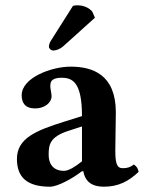

<svg xmlns="http://www.w3.org/2000/svg" viewBox="-20 -696 546 726"><path d="M295 -49C302 -8 329 10 373 10C428 10 467 -11 504 -46C502 -58 498 -66 486 -74C473 -64 463 -60 444 -60C422 -60 416 -78 416 -127L418 -271C418 -415 329 -444 247 -444C174 -444 62 -402 62 -336C62 -308 74 -286 113 -286C149 -286 175 -308 175 -332C175 -337 174 -343 173 -349C171 -359 169 -369 171 -379C172 -390 180 -402 213 -402C255 -402 290 -384 290 -257L223 -236C118 -203 44 -174 44 -95C44 -26 82 10 169 10C198 10 256 -22 289 -48ZM290 -218V-86C265 -66 240 -50 222 -50C179 -50 164 -79 164 -110C164 -147 167 -178 238 -201ZM256 -674 173 -543C167 -534 165 -525 165 -519C165 -513 173 -505 181 -505C191 -505 205 -509 219 -521L339 -629L329 -652C321 -662 302 -676 272 -676C267 -676 259 -675 256 -674Z"/></svg>

Font: Libertinus Serif
Style: Bold
Weight: 700
Designer: Philipp H. Poll, Khaled Hosny
Foundry: Caleb Maclennan
Version: Version 7.050;RELEASE